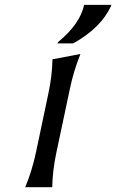

<svg xmlns="http://www.w3.org/2000/svg" viewBox="-20 -782 485 802"><path d="M444.8 -761.7 443.8 -756.8Q401.4 -665 285.6 -600.6H220.7L221.7 -605.5Q314.5 -681.6 331.5 -761.7ZM85.4 0Q113.3 -66.9 129.9 -144L181.6 -389.2Q197.8 -463.9 199.2 -534.2L315.9 -556.6Q286.6 -481.9 272.5 -413.6L215.3 -144Q199.2 -67.4 198.2 0Z"/></svg>

Font: Classica
Style: Book Oblique
Weight: 400
Italic angle: -12°
Designer: Wojciech Kalinowski "wmk69" (wmk69@o2.pl)
Foundry: Wojciech Kalinowski "wmk69" (wmk69@o2.pl)
Version: Version 2.1.1; 2021-05-14